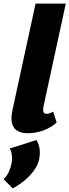

<svg xmlns="http://www.w3.org/2000/svg" viewBox="-34 -731 386 1068"><path d="M120 10Q89 10 66 -1.5Q43 -13 34 -41Q25 -69 35 -117L164 -711H332L208 -139Q204 -120 207.5 -109Q211 -98 226 -98Q232 -98 240.5 -100.5Q249 -103 262 -110L281 -49Q247 -19 205 -4.5Q163 10 120 10ZM37 317 -14 266Q6 246 16 223Q26 200 30 180Q35 153 31.5 130Q28 107 20 95L169 48Q182 68 186 95.5Q190 123 184 154Q178 185 156 216Q134 247 103 272.5Q72 298 37 317Z"/></svg>

Font: Ysabeau Infant Black
Style: Italic
Weight: 900
Italic angle: -12°
Designer: Christian Thalmann (Catharsis Fonts)
Version: Version 2.001;gftools[0.9.30]; featfreeze: ss01,ss02,lnum